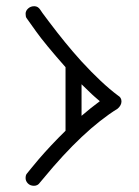

<svg xmlns="http://www.w3.org/2000/svg" viewBox="-20 -682 446 615"><path d="M299.8 -357.9Q277.3 -376 241.2 -412.1V-311Q269.5 -335.4 299.8 -357.9ZM357.9 -376Q369.1 -369.6 369.1 -357.2Q369.1 -344.7 356.9 -334Q246.6 -265.6 118.2 -109.4L107.9 -97.2Q101.1 -86.9 88.9 -86.9Q76.7 -86.9 69.3 -94.5Q62 -102.1 62 -111.3Q62 -120.6 65.4 -125Q68.8 -129.4 78.4 -141.1Q87.9 -152.8 104 -171.9Q143.1 -217.3 189.9 -263.2V-466.8Q123.5 -542 95.7 -581.1Q67.9 -620.1 64.9 -624.3Q62 -628.4 62 -637.9Q62 -647.5 70.1 -654.8Q78.1 -662.1 89.8 -662.1Q101.6 -662.1 108.9 -650.9Q108.9 -649.4 137 -612.3Q165 -575.2 189 -545.9Q212.9 -516.6 240.2 -486.3Q306.6 -414.1 357.9 -376Z"/></svg>

Font: Ribeye Marrow
Style: Regular
Weight: 400
Designer: Astigmatic (AOETI)
Foundry: Astigmatic (AOETI)
Version: Version 1.000